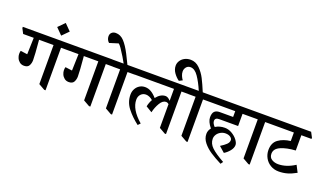

<svg xmlns="http://www.w3.org/2000/svg" viewBox="-142 -1718 4376 2587"><g transform="rotate(20 2046.5 -424.0)"><path d="M642 -585V-568H540V42H521L433 -8V-568H225L227 -546Q244 -359 244 -282Q244 -239 225 -204Q206 -169 153 -169Q115 -169 89 -190Q63 -211 50.5 -241Q38 -271 38 -297Q38 -325 44 -343L142 -330L149 -568H-3L-40 -639V-657H603Z M576 -813 486 -722 396 -813 486 -904Z M1284 -585V-568H1182V42H1163L1075 -8V-568H867L869 -546Q886 -359 886 -282Q886 -239 867 -204Q848 -169 795 -169Q757 -169 731 -190Q705 -211 692.5 -241Q680 -271 680 -297Q680 -325 686 -343L784 -330L791 -568H639L602 -639V-657H1245Z M1596 -584V-567H1494V43H1476L1388 -7V-567H1283L1246 -638V-656H1406Q1372 -719 1358 -740Q1319 -804 1293 -841Q1267 -878 1251 -889L1126 -850Q1109 -864 1098.5 -886Q1088 -908 1088 -933Q1088 -968 1110.5 -988Q1133 -1008 1167 -1008Q1235 -1008 1287 -952.5Q1339 -897 1393 -792Q1416 -750 1460 -657H1555Z M2370 -569H2267V41H2249L2161 -9V-350Q2140 -367 2122 -367Q2073 -367 2036 -304.5Q1999 -242 1982 -168L1894 -221Q1905 -276 1932 -324Q1909 -345 1882.5 -356Q1856 -367 1833 -367Q1790 -367 1761 -336.5Q1732 -306 1732 -258Q1732 -119 1898 24L1866 57Q1768 -18 1701.5 -103.5Q1635 -189 1635 -296Q1635 -341 1655 -378Q1675 -415 1710 -436.5Q1745 -458 1788 -458Q1834 -458 1875 -434Q1916 -410 1957 -363Q2015 -438 2087 -439Q2123 -439 2160 -397V-568H1591L1554 -639V-657H2330L2369 -585Z M2678 -585V-568H2576V42H2558L2470 -8V-568H2365L2328 -639V-657H2483Q2436 -767 2384 -843Q2332 -919 2271 -919Q2233 -919 2211 -892Q2189 -865 2189 -829Q2189 -799 2202 -768.5Q2215 -738 2231 -718V-716L2184 -692Q2139 -724 2106.5 -771Q2074 -818 2074 -871Q2074 -908 2095 -941Q2116 -974 2153.5 -994Q2191 -1014 2240 -1014Q2312 -1014 2368 -959Q2424 -904 2460 -833.5Q2496 -763 2540 -657H2640Z M2813 -347Q2813 -328 2823.5 -309Q2834 -290 2851 -273Q2909 -310 2985 -310Q3038 -310 3087.5 -281Q3137 -252 3167.5 -211.5Q3198 -171 3198 -140Q3198 -98 3164 -55.5Q3130 -13 3086 13L3006 -57V-59Q3057 -90 3086.5 -118.5Q3116 -147 3116 -180Q3116 -204 3089.5 -223Q3063 -242 3019 -242Q2984 -242 2951.5 -225Q2919 -208 2899.5 -178.5Q2880 -149 2880 -115Q2880 -47 2936.5 7Q2993 61 3119 131L3094 166Q3002 119 2935.5 75.5Q2869 32 2823 -25Q2777 -82 2777 -148Q2777 -197 2810 -236Q2747 -314 2747 -375Q2747 -434 2772 -459.5Q2797 -485 2846 -485H3038V-568H2674L2637 -639V-657H3221L3259 -585V-568H3143V-393H2872Q2813 -393 2813 -347Z M3569 -585V-568H3467V42H3449L3361 -8V-568H3256L3219 -639V-657H3531Z M4132 -585V-568H3986V-349Q3857 -341 3774.5 -304.5Q3692 -268 3692 -197Q3692 -143 3732 -118.5Q3772 -94 3824 -94Q3941 -94 4062 -172L4112 -75Q4042 -36 3984.5 -20Q3927 -4 3864 -4Q3798 -4 3746 -35Q3694 -66 3665.5 -118Q3637 -170 3637 -230Q3637 -335 3706.5 -384.5Q3776 -434 3879 -446V-568H3566L3529 -639V-657H4094Z"/></g></svg>

Font: Martel
Style: Bold
Weight: 700
Designer: Dan Reynolds
Foundry: Dan Reynolds
Version: Version 1.001; ttfautohint (v1.1) -l 5 -r 5 -G 72 -x 0 -D la